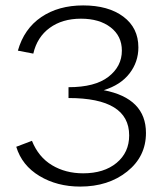

<svg xmlns="http://www.w3.org/2000/svg" viewBox="-20 -684 610 709"><path d="M363 -351Q519 -321 519 -193Q519 -106 449.5 -50.5Q380 5 276 5Q191 5 126 -34Q61 -73 40 -142L98 -164Q122 -104 172 -74Q222 -44 287 -44Q364 -44 410.5 -82.5Q457 -121 457 -184Q457 -322 233 -322V-362Q331 -362 380.5 -400.5Q430 -439 430 -497Q430 -551 388.5 -583Q347 -615 279 -615Q210 -615 163.5 -581Q117 -547 103 -486L46 -497Q69 -578 132.5 -621Q196 -664 287 -664Q380 -664 435.5 -622.5Q491 -581 491 -509Q491 -455 458 -412.5Q425 -370 363 -351Z"/></svg>

Font: EauTestSC Semilight
Style: Regular
Weight: 300
Designer: Christian Thalmann (Catharsis Fonts)
Version: Version 0.001;PS 000.001;hotconv 1.0.88;makeotf.lib2.5.64775